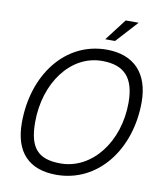

<svg xmlns="http://www.w3.org/2000/svg" viewBox="-98 -984 913 1079"><g transform="rotate(10 358.5 -445.0)"><path d="M436 -782H492L605 -906H531ZM297 16C534 16 699 -198 699 -469C699 -632 612 -726 455 -726C218 -726 56 -512 56 -239C56 -73 139 16 297 16ZM309 -51C181 -51 129 -108 129 -255C129 -479 261 -659 441 -659C566 -659 627 -597 627 -453C627 -230 489 -51 309 -51Z"/></g></svg>

Font: Geist Light
Style: Italic
Weight: 300
Italic angle: -12°
Designer: Basement.studio, Andrés Briganti, Mateo Zaragoza
Foundry: Basement.studio, Vercel, Andrés Briganti, Guido Ferreyra, Mateo Zaragoza
Version: Version 1.500